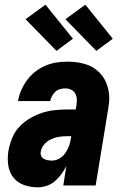

<svg xmlns="http://www.w3.org/2000/svg" viewBox="-20 -791 540 819"><path d="M141 8Q110 8 82 -2Q54 -12 36.5 -34.5Q19 -57 15 -87.5Q11 -118 16 -148Q21 -175 31.5 -201.5Q42 -228 62 -249.5Q82 -271 107.5 -286Q133 -301 159 -309.5Q185 -318 212.5 -321Q240 -324 266 -324H303L306 -341Q308 -355 307.5 -368Q307 -381 301 -392Q295 -403 283.5 -408.5Q272 -414 259 -414Q248 -414 236.5 -411Q225 -408 216.5 -400Q208 -392 202 -381.5Q196 -371 194 -360H57V-361Q61 -384 71 -407Q81 -430 96 -450Q111 -470 131.5 -486Q152 -502 175 -511.5Q198 -521 221.5 -524.5Q245 -528 268 -528Q304 -528 337 -519.5Q370 -511 395 -490Q420 -469 433 -438Q446 -407 446 -372Q446 -360 444.5 -347.5Q443 -335 441 -323L388 0H250L263 -83Q254 -65 242 -48.5Q230 -32 214.5 -18.5Q199 -5 179.5 1.5Q160 8 141 8ZM202 -106Q219 -106 234.5 -115.5Q250 -125 260 -140Q270 -155 275.5 -171.5Q281 -188 283 -204L284 -210H266Q249 -210 232 -207.5Q215 -205 198.5 -197.5Q182 -190 169.5 -176Q157 -162 154 -145Q152 -135 155.5 -126.5Q159 -118 167 -113.5Q175 -109 184 -107.5Q193 -106 202 -106ZM391 -574 259 -709 344 -771 461 -626ZM221 -574 89 -709 174 -771 291 -626Z"/></svg>

Font: Iosevka Term Curly Hv Obl
Style: Regular
Weight: 900
Italic angle: -9°
Designer: Belleve Invis
Foundry: Belleve Invis
Version: Version 32.3.0